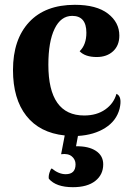

<svg xmlns="http://www.w3.org/2000/svg" viewBox="-20 -551 553 798"><path d="M464 -161Q489 -150 477 -99Q464 -49 417.5 -19.5Q371 10 304 14L296 57Q348 56 378.5 76Q409 96 409 132Q409 175 376 201Q343 227 283 227Q213 227 183 192Q181 182 185.5 167Q190 152 195 149Q224 173 253 173Q294 173 294 132Q294 112 278.5 99Q263 86 234 90L249 12Q145 1 89.5 -69.5Q34 -140 34 -260Q34 -387 101 -459Q168 -531 291 -531Q381 -531 428.5 -494.5Q476 -458 476 -403Q476 -362 450 -338Q424 -314 382 -314Q334 -314 311 -338Q339 -365 339 -415Q339 -485 280 -485Q233 -485 207 -431.5Q181 -378 181 -282Q181 -71 330 -71Q382 -71 417.5 -96Q453 -121 464 -161Z"/></svg>

Font: Arima Koshi Bold
Style: Regular
Weight: 700
Designer: Joana Correia and Natanael Gama
Foundry: NDISCOVER
Version: Version 1.019;PS 001.019;hotconv 1.0.88;makeotf.lib2.5.64775